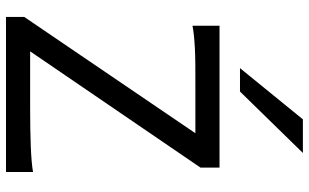

<svg xmlns="http://www.w3.org/2000/svg" viewBox="-215 -816 1031 641"><g transform="rotate(90 300.5 -495.5)"><path d="M539.6 -649.4 151.4 -80.6H341.8Q413.6 -80.6 469.2 -82.8Q524.9 -85 554.2 -90.3V0H36.6V-61L424.8 -632.3H258.8Q222.7 -632.3 193.6 -632.1Q164.6 -631.8 141.1 -630.6Q117.7 -629.4 99.1 -627.4Q80.6 -625.5 65.9 -622.6V-712.9H539.6ZM490.7 -991.2 285.6 -781.2H207.5L378.4 -991.2Z"/></g></svg>

Font: Andika FrenchTight
Style: Regular
Weight: 400
Designer: Victor Gaultney, Annie Olsen, Julie Remington, Don Collingsworth, Eric Hays, Becca Hirsbrunner
Foundry: SIL International
Version: Version 5.000 ; Dig1 Dig4Opn Dig7 LnSpcTght